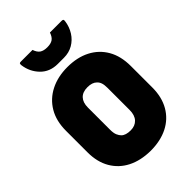

<svg xmlns="http://www.w3.org/2000/svg" viewBox="-276 -1066 1202 1202"><g transform="rotate(-45 325.0 -465.0)"><path d="M326 -720Q413 -720 477 -687Q541 -654 576.5 -592.5Q612 -531 612 -443V-253Q612 -168 576.5 -106.5Q541 -45 476.5 -12.5Q412 20 324 20Q237 19 173 -13.5Q109 -46 73.5 -107Q38 -168 38 -253V-443Q38 -531 74.5 -592.5Q111 -654 176 -687Q241 -720 326 -720ZM238 -254Q238 -223 245.5 -206Q253 -189 263 -179Q283 -159 327 -159Q366 -159 389 -183.5Q412 -208 412 -254V-450Q412 -477 406.5 -493.5Q401 -510 389 -521Q368 -542 326 -542Q283 -542 260.5 -518Q238 -494 238 -450ZM402 -950H505Q515 -950 518 -946.5Q521 -943 519 -931Q513 -888 490.5 -852.5Q468 -817 432.5 -796.5Q397 -776 352 -776H298Q228 -776 184 -821Q140 -866 131 -931Q130 -943 132.5 -946.5Q135 -950 145 -950H248Q258 -920 276 -908Q294 -896 325 -896Q357 -896 374.5 -908Q392 -920 402 -950Z"/></g></svg>

Font: Recursive Sn Lnr St Blk
Style: Regular
Weight: 900
Version: Version 1.079;hotconv 1.0.112;makeotfexe 2.5.65598; ttfautoh